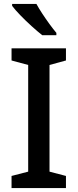

<svg xmlns="http://www.w3.org/2000/svg" viewBox="-20 -961 397 981"><path d="M317 0H39V-62L124 -84V-629L39 -652V-714H317V-652L233 -629V-84L317 -62ZM166 -941Q178 -919 196 -891.5Q214 -864 233 -838Q252 -812 268 -793V-781H196Q173 -799 142 -827Q111 -855 83.5 -883.5Q56 -912 42 -931V-941Z"/></svg>

Font: Noto Sans Khmer UI Medium
Style: Regular
Weight: 500
Designer: Danh Hong and the Monotype Design Team
Foundry: Monotype Imaging Inc.
Version: Version 2.002; ttfautohint (v1.8.4.7-5d5b)